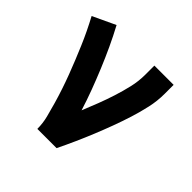

<svg xmlns="http://www.w3.org/2000/svg" viewBox="-142 -656 783 783"><g transform="rotate(45 250.0 -264.0)"><path d="M175 0Q175 -32 167 -63.5Q159 -95 150 -126Q141 -157 131 -187Q121 -217 109.5 -247.5Q98 -278 86 -307.5Q74 -337 61.5 -366.5Q49 -396 35 -425Q21 -454 6 -482L104 -528Q126 -487 146 -444Q166 -401 184 -357.5Q202 -314 218.5 -270Q235 -226 249 -181Q263 -215 276.5 -250Q290 -285 301.5 -321Q313 -357 321.5 -393.5Q330 -430 330 -468V-520H441V-468Q441 -427 432 -386.5Q423 -346 410.5 -306.5Q398 -267 383.5 -228Q369 -189 353.5 -151Q338 -113 321 -75Q304 -37 286 0Z"/></g></svg>

Font: Iosevka SS04
Style: Bold
Weight: 700
Monospace: yes
Designer: Belleve Invis
Foundry: Belleve Invis
Version: Version 19.0.0; ttfautohint (v1.8.4)